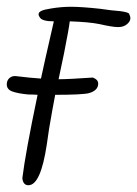

<svg xmlns="http://www.w3.org/2000/svg" viewBox="-35 -540 405 567"><path d="M350 -486Q350 -477 340 -468.5Q330 -460 314 -460Q297 -460 258 -469Q228 -475 171 -477Q169 -458 154 -382L138 -306Q167 -306 239 -311Q255 -305 255 -293Q255 -273 228 -265Q208 -260 128 -260Q120 -219 110 -160Q110 -157 103 -112Q85 7 49 7Q33 7 31 -14Q40 -88 76 -260Q64 -261 48 -261Q17 -264 1 -270Q-15 -276 -15 -291Q-15 -303 -6.5 -310Q2 -317 14 -315Q54 -310 86 -308Q93 -342 124 -477Q90 -477 83 -488Q79 -493 79 -498Q79 -504 87.5 -508Q96 -512 116 -515Q146 -520 174 -520Q206 -520 261 -514Q294 -509 321 -507Q342 -504 346 -500Q350 -492 350 -486Z"/></svg>

Font: Bad Script
Style: Regular
Weight: 400
Italic angle: -10°
Designer: Roman Shchyukin (Gaslight Type Foundry), Cyreal (Charset Expansion)
Foundry: Gaslight
Version: Version 2.000